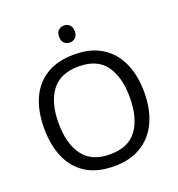

<svg xmlns="http://www.w3.org/2000/svg" viewBox="-160 -1046 1102 1188"><g transform="rotate(-20 390.5 -452.5)"><path d="M720 -358Q720 -247 682.5 -164.5Q645 -82 571.5 -36Q498 10 391 10Q279 10 206 -36Q133 -82 97 -165Q61 -248 61 -359Q61 -469 97 -551Q133 -633 206.5 -679Q280 -725 392 -725Q499 -725 572 -679.5Q645 -634 682.5 -551.5Q720 -469 720 -358ZM156 -358Q156 -223 213 -145.5Q270 -68 391 -68Q513 -68 569 -145.5Q625 -223 625 -358Q625 -493 569 -569.5Q513 -646 392 -646Q271 -646 213.5 -569.5Q156 -493 156 -358ZM394 -915Q414 -915 429.5 -901.5Q445 -888 445 -859Q445 -831 429.5 -817Q414 -803 394 -803Q372 -803 357 -817Q342 -831 342 -859Q342 -888 357 -901.5Q372 -915 394 -915Z"/></g></svg>

Font: Noto IKEA Arabic
Style: Regular
Weight: 400
Designer: Monotype Design Team
Foundry: Monotype Imaging Inc.
Version: Version 1.200